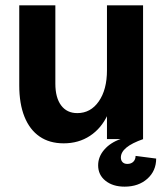

<svg xmlns="http://www.w3.org/2000/svg" viewBox="-20 -520 615 718"><path d="M52 -201V-500H187V-207Q187 -155 208.5 -126Q230 -97 269 -97Q319 -97 349.5 -141Q380 -185 380 -257L406 -207Q406 -141 382.5 -90.5Q359 -40 316.5 -12Q274 16 218 16Q165 16 128 -9.5Q91 -35 71.5 -83.5Q52 -132 52 -201ZM380 -500H515V0H380ZM347 98.3Q347 66 370 39.6Q392.9 13.2 431 0H516Q473 15 452.5 32.1Q432 49.2 432 69Q432 80 438.4 86.5Q444.9 93 456 93Q470.4 93 478.7 84.7Q487 76.3 487 63L564 73Q564 119 531 148.5Q497.9 178 446 178Q402 178 374.5 156Q347 134 347 98.3Z"/></svg>

Font: Uncut Sans Variable
Style: Regular
Weight: 400
Designer: Kasper Nordkvist
Foundry: UNCUT.wtf
Version: Version 1.303;Glyphs 3.1.2 (3151)